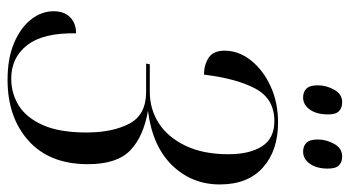

<svg xmlns="http://www.w3.org/2000/svg" viewBox="-234 -704 948 521"><g transform="rotate(90 240.5 -444.0)"><path d="M197 10Q139 10 97.5 -7.5Q56 -25 33.5 -53.5Q11 -82 11 -115Q11 -144 27.5 -160Q44 -176 71 -176Q69 -88 102.5 -44Q136 0 194 0Q234 0 267 -20.5Q300 -41 320 -86Q340 -131 340 -204Q340 -275 316 -320.5Q292 -366 230 -366H153L155 -376H230Q277 -376 315 -400.5Q353 -425 376 -473Q399 -521 399 -589Q399 -647 377.5 -680.5Q356 -714 309 -714Q249 -714 221.5 -663.5Q194 -613 183 -523Q157 -523 137.5 -535.5Q118 -548 118 -579Q118 -617 144 -650Q170 -683 214 -703.5Q258 -724 313 -724Q389 -724 435 -683Q481 -642 481 -566Q481 -490 429 -436.5Q377 -383 281 -371Q351 -359 388.5 -323Q426 -287 426 -208Q426 -104 362.5 -47Q299 10 197 10ZM392 -792Q377 -792 368 -801Q359 -810 359 -832Q359 -855 371 -876.5Q383 -898 405 -898Q420 -898 429 -889.5Q438 -881 438 -859Q438 -829 425 -810.5Q412 -792 392 -792ZM245 -792Q230 -792 221 -801Q212 -810 212 -832Q212 -855 224 -876.5Q236 -898 258 -898Q273 -898 282 -889.5Q291 -881 291 -860Q291 -829 278 -810.5Q265 -792 245 -792Z"/></g></svg>

Font: Noto Serif Display ExtraCondensed
Style: Italic
Weight: 400
Width: 2
Italic angle: -12°
Designer: Monotype Design Team
Foundry: Monotype Imaging Inc.
Version: Version 2.009